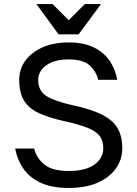

<svg xmlns="http://www.w3.org/2000/svg" viewBox="-20 -920 680 950"><path d="M320 10Q236 10 180.5 -16Q125 -42 95 -86.5Q65 -131 55 -185H149Q160 -139 199 -106.5Q238 -74 320 -74Q404 -74 447.5 -106Q491 -138 491 -185Q491 -224 473 -247.5Q455 -271 413.5 -287.5Q372 -304 301 -320Q223 -337 173 -360Q123 -383 99 -422Q75 -461 75 -525Q75 -577 104.5 -618.5Q134 -660 189 -685Q244 -710 320 -710Q395 -710 445 -685Q495 -660 523 -618.5Q551 -577 560 -525H466Q456 -567 423.5 -596.5Q391 -626 320 -626Q248 -626 208.5 -596.5Q169 -567 169 -525Q169 -470 210 -444.5Q251 -419 341 -399Q406 -385 452.5 -367Q499 -349 528.5 -324.5Q558 -300 571.5 -266Q585 -232 585 -185Q585 -131 553.5 -86.5Q522 -42 463 -16Q404 10 320 10ZM270 -750 160 -900H240L320 -820L400 -900H480L369 -750Z"/></svg>

Font: Golos Text
Style: Regular
Weight: 400
Designer: A.Korolkova, Vitaly Kuzmin
Foundry: ParaType Ltd
Version: Version 2.004